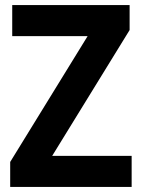

<svg xmlns="http://www.w3.org/2000/svg" viewBox="-20 -734 558 754"><path d="M497 0H20V-98L324 -592H28V-714H489V-616L185 -122H497Z"/></svg>

Font: Noto Sans Sinhala SemiCondensed
Style: Bold
Weight: 700
Width: 4
Designer: Jelle Bosma - Monotype Design Team
Foundry: Monotype Imaging Inc.
Version: Version 2.006; ttfautohint (v1.8.4.7-5d5b)